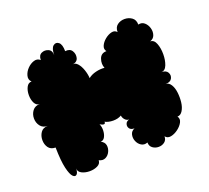

<svg xmlns="http://www.w3.org/2000/svg" viewBox="-99 -662 861 792"><g transform="rotate(-20 331.5 -265.5)"><path d="M70 -135Q49 -135 39 -149Q29 -163 29 -182Q29 -201 39 -215.5Q49 -230 70 -230Q49 -230 38 -244.5Q27 -259 27 -278Q27 -297 38 -311.5Q49 -326 70 -326Q55 -326 47.5 -341Q40 -356 40 -375.5Q40 -395 47.5 -410Q55 -425 70 -425Q58 -436 62 -452.5Q66 -469 79 -482.5Q92 -496 108 -501Q124 -506 136 -495Q136 -516 150.5 -522.5Q165 -529 180 -522.5Q195 -516 195 -495Q195 -525 207 -534.5Q219 -544 231 -534.5Q243 -525 243 -495Q264 -498 273 -483.5Q282 -469 278 -452.5Q274 -436 253 -433Q265 -436 275.5 -424Q286 -412 292.5 -393Q299 -374 300 -356Q313 -367 333.5 -372Q354 -377 372 -375Q364 -394 371.5 -415.5Q379 -437 403 -437Q394 -448 400 -462Q406 -476 420 -487.5Q434 -499 449 -502.5Q464 -506 473 -495Q473 -516 486.5 -526Q500 -536 518 -536Q536 -536 550 -526Q564 -516 564 -495Q580 -499 591.5 -489Q603 -479 607.5 -463Q612 -447 607 -432.5Q602 -418 586 -413Q603 -413 611 -392.5Q619 -372 619 -345.5Q619 -319 611 -298.5Q603 -278 586 -278Q607 -278 614 -265Q621 -252 614 -239Q607 -226 586 -226Q600 -226 609 -211.5Q618 -197 620.5 -175.5Q623 -154 620.5 -133Q618 -112 609 -97.5Q600 -83 586 -83Q595 -71 587.5 -56.5Q580 -42 564.5 -30.5Q549 -19 533 -16Q517 -13 508 -25Q508 -9 497 -0.5Q486 8 471 8Q456 8 444.5 -0.5Q433 -9 433 -25Q418 -19 405.5 -26.5Q393 -34 387 -48.5Q381 -63 384.5 -77.5Q388 -92 403 -98Q387 -98 381 -107Q375 -116 378.5 -126.5Q382 -137 395 -140Q384 -140 376.5 -148.5Q369 -157 368 -167Q353 -158 332 -158Q311 -158 296 -166Q297 -158 291 -157Q285 -156 273 -163Q279 -151 278.5 -134.5Q278 -118 271.5 -106Q265 -94 253 -94Q269 -86 271.5 -72Q274 -58 267.5 -44Q261 -30 248 -23.5Q235 -17 219 -25Q219 -10 204 -2.5Q189 5 169.5 5Q150 5 135 -2.5Q120 -10 120 -25Q120 -7 112.5 0Q105 7 95.5 -2.5Q86 -12 78.5 -43.5Q71 -75 70 -135Z"/></g></svg>

Font: Rubik Bubbles
Style: Regular
Weight: 400
Designer: Hubert and Fischer, NaN
Foundry: Hubert and Fischer, NaN
Version: Version 2.200